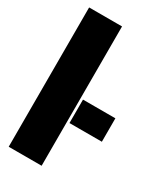

<svg xmlns="http://www.w3.org/2000/svg" viewBox="-196 -861 798 937"><g transform="rotate(30 202.5 -392.5)"><path d="M18 0H203.5V-785H18ZM217 -380.5V-248.5H399.5V-380.5Z"/></g></svg>

Font: Anybody ExtraCondensed Black
Style: Regular
Weight: 900
Width: 2
Version: Version 1.113;gftools[0.9.25]